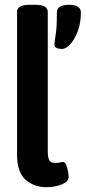

<svg xmlns="http://www.w3.org/2000/svg" viewBox="-20 -773 357 800"><path d="M174 7Q121 7 86 -24.5Q51 -56 51 -130V-724Q51 -738 63.5 -745.5Q76 -753 104 -753H126Q154 -753 166.5 -745.5Q179 -738 179 -724V-143Q179 -116 185.5 -105Q192 -94 209 -94Q223 -94 229.5 -96Q236 -98 243 -98Q251 -98 256 -85.5Q261 -73 263.5 -58Q266 -43 266 -35Q266 -22 252 -12.5Q238 -3 216.5 2Q195 7 174 7ZM238 -569Q227 -569 217 -572.5Q207 -576 207 -587Q207 -600 212 -628Q217 -656 217 -721Q217 -753 267 -753Q317 -753 317 -721Q317 -677 304 -643Q291 -609 273 -589Q255 -569 238 -569Z"/></svg>

Font: Asap Condensed SemiBold
Style: Regular
Weight: 600
Width: 3
Designer: Pablo Cosgaya
Foundry: Omnibus-Type
Version: Version 3.001; ttfautohint (v1.8.4.7-5d5b)